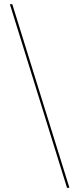

<svg xmlns="http://www.w3.org/2000/svg" viewBox="-20 -810 388 914"><path d="M27 -790H38.5L310.5 84H299Z"/></svg>

Font: Hepta Slab ExtraLight Thin
Style: Regular
Weight: 250
Version: Version 1.102